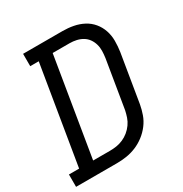

<svg xmlns="http://www.w3.org/2000/svg" viewBox="-180 -866 950 996"><g transform="rotate(-30 295.0 -367.5)"><path d="M-10 0V-74H51L148 -661H97V-735H333Q366 -735 397.5 -729Q429 -723 456.5 -708.5Q484 -694 503.5 -670.5Q523 -647 533 -617.5Q543 -588 543 -555.5Q543 -523 538 -490L491 -205Q486 -177 476 -148.5Q466 -120 447 -95Q428 -70 403 -51Q378 -32 350 -20.5Q322 -9 293 -4.5Q264 0 235 0ZM135 -74H235Q255 -74 275 -77Q295 -80 314.5 -88.5Q334 -97 350.5 -110.5Q367 -124 379.5 -141.5Q392 -159 398.5 -178.5Q405 -198 409 -217L456 -502Q459 -523 459.5 -543.5Q460 -564 454.5 -583Q449 -602 438 -617.5Q427 -633 410.5 -643Q394 -653 374 -657.5Q354 -662 333 -662H232Z"/></g></svg>

Font: Iosevka HT Extended
Style: Italic
Weight: 400
Width: 7
Italic angle: -9°
Monospace: yes
Designer: Belleve Invis
Foundry: Belleve Invis
Version: Version 32.3.0; ttfautohint (v1.8.4)